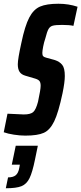

<svg xmlns="http://www.w3.org/2000/svg" viewBox="-48 -716 434 1025"><path d="M-28 -10 -8 -109Q64 -105 79 -105Q115 -105 129.5 -118Q144 -131 155 -173Q169 -238 169 -258Q169 -275 163 -283Q157 -291 141 -296L87 -312Q66 -318 56.5 -332.5Q47 -347 47 -373Q47 -401 66 -487Q85 -578 108 -622Q131 -666 166 -681Q201 -696 264 -696Q318 -696 366 -680L344 -578Q324 -583 284 -583Q249 -583 234 -579Q219 -575 211 -561Q203 -547 194 -511Q187 -491 182.5 -467.5Q178 -444 178 -433Q178 -421 182.5 -416Q187 -411 199 -408L246 -395Q270 -387 284 -370Q298 -353 298 -310Q298 -278 286 -219Q264 -115 241.5 -68.5Q219 -22 186 -7Q153 8 87 8Q59 8 26.5 3Q-6 -2 -28 -10ZM55 180 58 163H15L36 62H154L139 135Q125 204 109.5 235.5Q94 267 66.5 278Q39 289 -17 289L-5 231Q22 231 36 219.5Q50 208 55 180Z"/></svg>

Font: Saira Ultra Condensed ExtraBold
Style: Italic
Weight: 800
Width: 1
Italic angle: -12°
Designer: Hector Gatti with collaboration of the Omnibus-Type team
Foundry: Omnibus-Type
Version: Version 1.001; ttfautohint (v1.8)